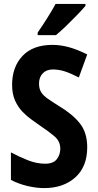

<svg xmlns="http://www.w3.org/2000/svg" viewBox="-20 -954 501 984"><path d="M427 -199Q427 -100 366 -45Q305 10 206 10Q167 10 121.5 -0.5Q76 -11 36 -32V-173Q79 -150 123.5 -132.5Q168 -115 211 -115Q253 -115 271 -138Q289 -161 289 -192Q289 -230 259 -255.5Q229 -281 184 -311Q166 -324 142.5 -340.5Q119 -357 96 -380.5Q73 -404 57.5 -438Q42 -472 42 -519Q42 -611 95.5 -667.5Q149 -724 249 -724Q289 -724 332 -712.5Q375 -701 427 -675L384 -557Q341 -579 311 -588.5Q281 -598 251 -598Q218 -598 199 -578Q180 -558 180 -526Q180 -499 191 -481.5Q202 -464 225 -448Q248 -432 283 -410Q352 -369 389.5 -321.5Q427 -274 427 -199ZM418 -924Q403 -906 376.5 -878.5Q350 -851 320.5 -822.5Q291 -794 267 -774H173V-787Q198 -823 222.5 -862Q247 -901 265 -934H418Z"/></svg>

Font: Noto Sans Sinhala UI Condensed
Style: Bold
Weight: 700
Width: 3
Designer: Jelle Bosma - Monotype Design Team
Foundry: Monotype Imaging Inc.
Version: Version 2.006; ttfautohint (v1.8.4.7-5d5b)